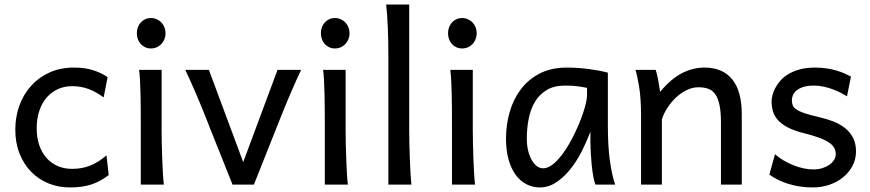

<svg xmlns="http://www.w3.org/2000/svg" viewBox="-20 -801 3775 833"><path d="M451.7 -41.5Q433.1 -27.3 414.8 -17.3Q396.5 -7.3 376.5 -0.7Q356.4 5.9 333.5 9Q310.5 12.2 283.2 12.2Q233.9 12.2 190.9 -5.1Q147.9 -22.5 115.7 -55.2Q83.5 -87.9 64.9 -134.3Q46.4 -180.7 46.4 -239.3Q46.4 -294.4 64.2 -343.3Q82 -392.1 115 -428.7Q147.9 -465.3 195.1 -486.6Q242.2 -507.8 300.3 -507.8Q349.1 -507.8 384.5 -496.3Q419.9 -484.9 446.8 -466.3L429.7 -378.4Q396.5 -402.8 363.8 -415Q331.1 -427.2 293 -427.2Q260.3 -427.2 232.2 -414.8Q204.1 -402.3 183.3 -378.9Q162.6 -355.5 150.9 -321.3Q139.2 -287.1 139.2 -244.1Q139.2 -204.6 149.9 -172.4Q160.6 -140.1 180.7 -116.9Q200.7 -93.8 229 -81.1Q257.3 -68.4 293 -68.4Q337.4 -68.4 373.5 -83.5Q409.7 -98.6 441.9 -127Z M573.7 -656.7Q573.7 -670.4 578.1 -682.4Q582.5 -694.3 590.6 -703.4Q598.6 -712.4 609.9 -717.5Q621.1 -722.7 634.8 -722.7Q648.4 -722.7 660.2 -717.5Q671.9 -712.4 680.2 -703.4Q688.5 -694.3 693.4 -682.4Q698.2 -670.4 698.2 -656.7Q698.2 -643.1 693.4 -631.1Q688.5 -619.1 680.2 -610.1Q671.9 -601.1 660.2 -595.9Q648.4 -590.8 634.8 -590.8Q621.1 -590.8 609.9 -595.9Q598.6 -601.1 590.6 -610.1Q582.5 -619.1 578.1 -631.1Q573.7 -643.1 573.7 -656.7ZM681.2 -231.9Q681.2 -208.5 681.9 -176.5Q682.6 -144.5 683.8 -111.8Q685.1 -79.1 686.8 -49.3Q688.5 -19.5 690.9 0H590.8V-258.8Q590.8 -294.4 590.6 -329.1Q590.3 -363.8 589.6 -394.8Q588.9 -425.8 587.4 -452.4Q585.9 -479 583.5 -498H681.2Z M1286.6 -498Q1276.4 -477.1 1265.4 -452.6Q1254.4 -428.2 1244.4 -404.8Q1234.4 -381.3 1225.6 -360.4Q1216.8 -339.4 1210.9 -324.7Q1206.1 -313 1198 -292.7Q1189.9 -272.5 1179.9 -247.3Q1169.9 -222.2 1158.7 -194.1Q1147.5 -166 1136.7 -138.7Q1110.8 -74.2 1081.5 0H988.8Q960.4 -70.8 935.5 -133.8Q924.8 -160.6 913.6 -188.5Q902.3 -216.3 892.3 -241.9Q882.3 -267.6 873.8 -289.1Q865.2 -310.5 859.4 -324.7Q853.5 -339.4 844.7 -360.6Q835.9 -381.8 825.7 -405.3Q815.4 -428.7 804.7 -452.9Q793.9 -477.1 783.7 -498H886.2L1035.2 -97.7L1184.1 -498Z M1372.1 -656.7Q1372.1 -670.4 1376.5 -682.4Q1380.9 -694.3 1388.9 -703.4Q1397 -712.4 1408.2 -717.5Q1419.4 -722.7 1433.1 -722.7Q1446.8 -722.7 1458.5 -717.5Q1470.2 -712.4 1478.5 -703.4Q1486.8 -694.3 1491.7 -682.4Q1496.6 -670.4 1496.6 -656.7Q1496.6 -643.1 1491.7 -631.1Q1486.8 -619.1 1478.5 -610.1Q1470.2 -601.1 1458.5 -595.9Q1446.8 -590.8 1433.1 -590.8Q1419.4 -590.8 1408.2 -595.9Q1397 -601.1 1388.9 -610.1Q1380.9 -619.1 1376.5 -631.1Q1372.1 -643.1 1372.1 -656.7ZM1479.5 -231.9Q1479.5 -208.5 1480.2 -176.5Q1481 -144.5 1482.2 -111.8Q1483.4 -79.1 1485.1 -49.3Q1486.8 -19.5 1489.3 0H1389.2V-258.8Q1389.2 -294.4 1388.9 -329.1Q1388.7 -363.8 1387.9 -394.8Q1387.2 -425.8 1385.7 -452.4Q1384.3 -479 1381.8 -498H1479.5Z M1755.4 -231.9Q1755.4 -208.5 1756.1 -176.8Q1756.8 -145 1758.1 -112.3Q1759.3 -79.6 1761 -49.8Q1762.7 -20 1765.1 0H1665V-551.8Q1665 -623 1662.6 -680.9Q1660.2 -738.8 1655.3 -781.2H1755.4Z M1923.8 -656.7Q1923.8 -670.4 1928.2 -682.4Q1932.6 -694.3 1940.7 -703.4Q1948.7 -712.4 1960 -717.5Q1971.2 -722.7 1984.9 -722.7Q1998.5 -722.7 2010.3 -717.5Q2022 -712.4 2030.3 -703.4Q2038.6 -694.3 2043.5 -682.4Q2048.3 -670.4 2048.3 -656.7Q2048.3 -643.1 2043.5 -631.1Q2038.6 -619.1 2030.3 -610.1Q2022 -601.1 2010.3 -595.9Q1998.5 -590.8 1984.9 -590.8Q1971.2 -590.8 1960 -595.9Q1948.7 -601.1 1940.7 -610.1Q1932.6 -619.1 1928.2 -631.1Q1923.8 -643.1 1923.8 -656.7ZM2031.2 -231.9Q2031.2 -208.5 2032 -176.5Q2032.7 -144.5 2033.9 -111.8Q2035.2 -79.1 2036.9 -49.3Q2038.6 -19.5 2041 0H1940.9V-258.8Q1940.9 -294.4 1940.7 -329.1Q1940.4 -363.8 1939.7 -394.8Q1939 -425.8 1937.5 -452.4Q1936 -479 1933.6 -498H2031.2Z M2526.9 -419.9Q2514.6 -422.4 2491.5 -426Q2468.3 -429.7 2431.6 -429.7Q2383.8 -429.7 2351.8 -410.4Q2319.8 -391.1 2300.8 -359.1Q2281.7 -327.1 2273.7 -285.6Q2265.6 -244.1 2265.6 -200.2Q2265.6 -171.9 2271.2 -148.2Q2276.9 -124.5 2286.6 -107.2Q2296.4 -89.8 2309.1 -80.3Q2321.8 -70.8 2336.4 -70.8Q2352.5 -70.8 2369.4 -81.5Q2386.2 -92.3 2402.6 -110.6Q2418.9 -128.9 2434.6 -152.8Q2450.2 -176.8 2463.9 -203.4Q2477.5 -230 2489.3 -257.3Q2501 -284.7 2509.3 -309.3Q2517.6 -334 2522.2 -354.5Q2526.9 -375 2526.9 -388.2ZM2563.5 0Q2558.1 -11.7 2554 -35.2Q2549.8 -58.6 2547.1 -85.7Q2544.4 -112.8 2543 -138.7Q2541.5 -164.6 2541.5 -180.7V-229.5Q2525.9 -188 2504.2 -145Q2482.4 -102.1 2454.6 -67.1Q2426.8 -32.2 2393.3 -10Q2359.9 12.2 2321.8 12.2Q2291 12.2 2264.2 -1.5Q2237.3 -15.1 2217.5 -42Q2197.8 -68.8 2186.5 -108.6Q2175.3 -148.4 2175.3 -200.2Q2175.3 -258.3 2190.9 -313.7Q2206.5 -369.1 2238.8 -412.4Q2271 -455.6 2320.8 -481.7Q2370.6 -507.8 2439 -507.8Q2486.3 -507.8 2533.2 -501.7Q2580.1 -495.6 2617.2 -485.8V-258.8Q2617.2 -166.5 2626 -103.8Q2634.8 -41 2648.9 0Z M3107.9 0V-268.6Q3107.9 -314.5 3101.8 -344.2Q3095.7 -374 3083.7 -391.4Q3071.8 -408.7 3053.5 -415.5Q3035.2 -422.4 3010.3 -422.4Q2983.9 -422.4 2958.7 -409.9Q2933.6 -397.5 2912.6 -377.7Q2891.6 -357.9 2875.5 -333Q2859.4 -308.1 2851.6 -283.2V0H2761.2V-300.3Q2761.2 -372.6 2753.2 -422.6Q2745.1 -472.7 2736.8 -498H2824.7Q2827.6 -490.2 2830.6 -477.8Q2833.5 -465.3 2835.9 -451.7Q2838.4 -438 2840.3 -424.8L2844.2 -402.8Q2890.6 -458.5 2938 -483.2Q2985.4 -507.8 3037.1 -507.8Q3115.2 -507.8 3156.7 -456.8Q3198.2 -405.8 3198.2 -305.2V0Z M3654.8 -383.3Q3642.6 -390.6 3627 -398.7Q3611.3 -406.7 3593 -413.6Q3574.7 -420.4 3554 -425Q3533.2 -429.7 3510.7 -429.7Q3483.9 -429.7 3465.6 -423.8Q3447.3 -418 3436.3 -408.9Q3425.3 -399.9 3420.4 -388.4Q3415.5 -377 3415.5 -366.2Q3415.5 -353.5 3419.4 -343.8Q3423.3 -334 3435.8 -325.7Q3448.2 -317.4 3471.2 -309.6Q3494.1 -301.8 3532.7 -293Q3565.9 -285.6 3595.2 -274.2Q3624.5 -262.7 3646.5 -245.1Q3668.5 -227.5 3681.2 -202.9Q3693.8 -178.2 3693.8 -144Q3693.8 -110.8 3679.2 -82.5Q3664.6 -54.2 3639.2 -33Q3613.8 -11.7 3579.6 0.2Q3545.4 12.2 3505.9 12.2Q3476.1 12.2 3448.5 7.8Q3420.9 3.4 3396.7 -4.4Q3372.6 -12.2 3352.5 -22.5Q3332.5 -32.7 3317.9 -43.9L3342.3 -131.8Q3358.9 -117.2 3379.6 -105Q3400.4 -92.8 3422.4 -84Q3444.3 -75.2 3466.6 -70.6Q3488.8 -65.9 3508.3 -65.9Q3529.8 -65.9 3547.6 -71.5Q3565.4 -77.1 3578.4 -86.2Q3591.3 -95.2 3598.6 -107.2Q3606 -119.1 3606 -131.8Q3606 -145.5 3600.3 -157.5Q3594.7 -169.4 3579.8 -180.4Q3564.9 -191.4 3538.8 -201.7Q3512.7 -211.9 3471.7 -222.2Q3427.2 -232.9 3399.2 -247.6Q3371.1 -262.2 3355.2 -279.8Q3339.4 -297.4 3333.5 -317.9Q3327.6 -338.4 3327.6 -361.3Q3327.6 -372.6 3331.3 -387.7Q3335 -402.8 3343.5 -419.2Q3352.1 -435.5 3366 -451.4Q3379.9 -467.3 3400.9 -479.7Q3421.9 -492.2 3450.2 -500Q3478.5 -507.8 3515.6 -507.8Q3542 -507.8 3565.2 -504.4Q3588.4 -501 3607.7 -495.4Q3627 -489.7 3643.1 -482.7Q3659.2 -475.6 3671.9 -468.8Z"/></svg>

Font: Andika
Style: Regular
Weight: 400
Designer: Victor Gaultney, Annie Olsen, Julie Remington, Don Collingsworth, Eric Hays
Foundry: SIL International
Version: Version 1.001